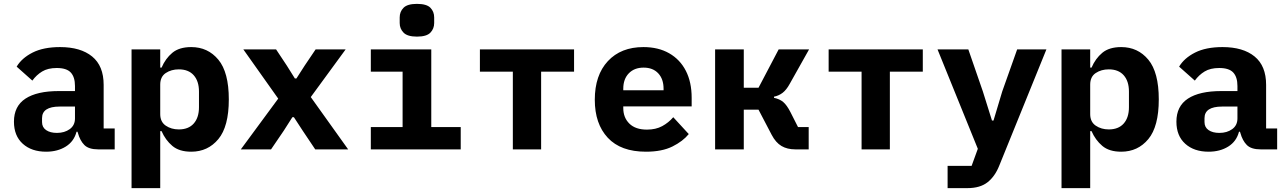

<svg xmlns="http://www.w3.org/2000/svg" viewBox="-20 -771 6640 991"><path d="M487 0Q438 0 415.5 -22.5Q393 -45 382 -85L380 -91H375Q362 -41 319.5 -14.5Q277 12 218 12Q143 12 97.5 -29Q52 -70 52 -143Q52 -223 111.5 -262Q171 -301 284 -301H367V-327Q367 -373 345.5 -396.5Q324 -420 273 -420Q227 -420 197.5 -402Q168 -384 147 -355L66 -427Q92 -471 148 -499.5Q204 -528 290 -528Q396 -528 455.5 -479.5Q515 -431 515 -333V-108H572V0ZM274 -85Q313 -85 340 -104.5Q367 -124 367 -160V-221H288Q197 -221 197 -161V-141Q197 -114 218 -99.5Q239 -85 274 -85Z M659 -516H807V-422H814Q834 -469 869.5 -498.5Q905 -528 967 -528Q1053 -528 1107 -463Q1161 -398 1161 -258Q1161 -118 1107 -53Q1053 12 967 12Q905 12 869.5 -18Q834 -48 814 -94H807V200H659ZM903 -103Q953 -103 980 -133.5Q1007 -164 1007 -218V-298Q1007 -352 980 -382.5Q953 -413 903 -413Q864 -413 835.5 -394Q807 -375 807 -334V-182Q807 -142 835.5 -122.5Q864 -103 903 -103Z M1223 0 1416 -262 1236 -516H1405L1460 -433L1502 -366H1510L1553 -433L1609 -516H1764L1584 -270L1777 0H1607L1542 -97L1497 -166H1489L1445 -97L1379 0Z M2132 -582Q2083 -582 2063 -602.5Q2043 -623 2043 -652V-681Q2043 -711 2063 -731Q2083 -751 2132 -751Q2182 -751 2201.5 -731Q2221 -711 2221 -681V-652Q2221 -623 2201.5 -602.5Q2182 -582 2132 -582ZM1894 -115H2058V-401H1894V-516H2206V-115H2358V0H1894Z M2627 -401H2457V-516H2943V-401H2773V0H2627Z M3314 12Q3184 12 3117 -60Q3050 -132 3050 -256Q3050 -383 3117.5 -455.5Q3185 -528 3301 -528Q3378 -528 3434 -496Q3490 -464 3520 -405.5Q3550 -347 3550 -266V-222H3197V-213Q3197 -164 3228.5 -133Q3260 -102 3319 -102Q3365 -102 3398 -120Q3431 -138 3455 -166L3535 -79Q3505 -42 3451 -15Q3397 12 3314 12ZM3302 -422Q3254 -422 3225.5 -392.5Q3197 -363 3197 -313V-305H3405V-313Q3405 -363 3377.5 -392.5Q3350 -422 3302 -422Z M3671 -516H3819V-318H3895L3999 -516H4156L4056 -338Q4039 -307 4019.5 -292Q4000 -277 3975 -272V-266Q4004 -260 4022.5 -244.5Q4041 -229 4060 -192L4099 -115H4154V0H4085Q4043 0 4013.5 -17.5Q3984 -35 3963 -75L3895 -205H3819V0H3671Z M4427 -401H4257V-516H4743V-401H4573V0H4427Z M4871 200V85H4995L5027 -3L4819 -516H4978L5053 -299L5100 -149H5108L5153 -299L5230 -516H5381L5138 83Q5116 139 5077.5 169.5Q5039 200 4973 200Z M5459 -516H5607V-422H5614Q5634 -469 5669.5 -498.5Q5705 -528 5767 -528Q5853 -528 5907 -463Q5961 -398 5961 -258Q5961 -118 5907 -53Q5853 12 5767 12Q5705 12 5669.5 -18Q5634 -48 5614 -94H5607V200H5459ZM5703 -103Q5753 -103 5780 -133.5Q5807 -164 5807 -218V-298Q5807 -352 5780 -382.5Q5753 -413 5703 -413Q5664 -413 5635.5 -394Q5607 -375 5607 -334V-182Q5607 -142 5635.5 -122.5Q5664 -103 5703 -103Z M6487 0Q6438 0 6415.5 -22.5Q6393 -45 6382 -85L6380 -91H6375Q6362 -41 6319.5 -14.5Q6277 12 6218 12Q6143 12 6097.5 -29Q6052 -70 6052 -143Q6052 -223 6111.5 -262Q6171 -301 6284 -301H6367V-327Q6367 -373 6345.5 -396.5Q6324 -420 6273 -420Q6227 -420 6197.5 -402Q6168 -384 6147 -355L6066 -427Q6092 -471 6148 -499.5Q6204 -528 6290 -528Q6396 -528 6455.5 -479.5Q6515 -431 6515 -333V-108H6572V0ZM6274 -85Q6313 -85 6340 -104.5Q6367 -124 6367 -160V-221H6288Q6197 -221 6197 -161V-141Q6197 -114 6218 -99.5Q6239 -85 6274 -85Z"/></svg>

Font: Lilex Nerd Font
Style: Bold
Weight: 700
Designer: Mike Abbink, Paul van der Laan, Pieter van Rosmalen, Mikhael Khrustik
Foundry: Mikhael Khrustik
Version: Version 2.400; ttfautohint (v1.8.4.7-5d5b);Nerd Fonts 3.3.0